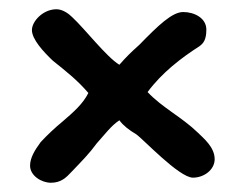

<svg xmlns="http://www.w3.org/2000/svg" viewBox="-20 -429 529 415"><path d="M408 -142C373 -176 331 -196 299 -230C330 -272 372 -304 411 -329C419 -335 426 -342 426 -365C426 -390 400 -403 376 -403C352 -403 322 -374 281 -332C263 -316 252 -305 238 -289C210 -306 164 -366 136 -392C128 -400 115 -409 102 -409C73 -409 49 -383 49 -364C49 -344 74 -317 94 -298C124 -274 148 -255 171 -228C159 -204 138 -186 116 -167C99 -153 83 -138 68 -122C54 -103 45 -87 45 -71C45 -49 70 -34 90 -34C112 -34 123 -45 136 -59C157 -81 173 -97 189 -119C207 -139 220 -157 238 -169C247 -157 259 -148 274 -139C288 -130 367 -45 397 -45C421 -45 444 -62 444 -85C444 -111 420 -130 408 -142Z"/></svg>

Font: Itim
Style: Regular
Weight: 400
Designer: CadsonDemak Team
Foundry: Pablo Impallari
Version: Version 1.002;PS 001.002;hotconv 1.0.88;makeotf.lib2.5.64775